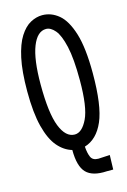

<svg xmlns="http://www.w3.org/2000/svg" viewBox="-119 -687 587 886"><g transform="rotate(-15 175.0 -243.5)"><path d="M277 143Q209 147 179 116Q149 85 149 7Q111 -4 81.5 -38.5Q52 -73 35 -139Q18 -205 18 -308Q18 -403 31.5 -465.5Q45 -528 68 -564Q91 -600 119 -615Q147 -630 175 -630Q218 -630 253.5 -600.5Q289 -571 310.5 -501.5Q332 -432 332 -311Q332 -156 300.5 -83.5Q269 -11 209 7Q211 38 219.5 57.5Q228 77 255 77L310 74L308 143ZM179 -59Q214 -59 240 -113Q266 -167 266 -295Q266 -399 252.5 -457.5Q239 -516 218.5 -540Q198 -564 176 -564Q134 -564 110 -503Q86 -442 86 -323Q86 -185 111 -122Q136 -59 179 -59Z"/></g></svg>

Font: Inconsolata ExtraCondensed Medium
Style: Regular
Weight: 500
Width: 2
Monospace: yes
Designer: Raph Levien, Cyreal, Brenton Simpson
Foundry: Raph Levien, Cyreal, Google
Version: Version 3.001; ttfautohint (v1.8.2.53-6de2)